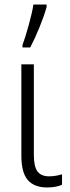

<svg xmlns="http://www.w3.org/2000/svg" viewBox="-20 -815 310 845"><path d="M129 -133Q129 -82 145 -60.5Q161 -39 196 -39Q224 -39 253 -48V-2Q228 10 187 10Q131 10 102.5 -22.5Q74 -55 74 -130V-532H129ZM79 -617Q91 -649 106.5 -705Q122 -761 127 -795H185V-784Q175 -747 154.5 -696.5Q134 -646 113 -606H79Z"/></svg>

Font: Noto Sans UI NarrowLight
Style: Regular
Weight: 300
Width: 4
Designer: Monotype Design Team
Foundry: Monotype Imaging Inc.
Version: Version 1.001